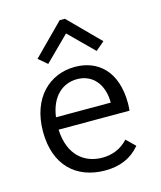

<svg xmlns="http://www.w3.org/2000/svg" viewBox="-106 -762 712 850"><g transform="rotate(-15 250.0 -337.5)"><path d="M149 -511 260 -621 371 -511 411 -545 272 -685H248L109 -545ZM272 10C340 10 393 -13 432 -60L392 -99C361 -65 321 -48 274 -48C192 -48 123 -100 118 -218H443C444 -229 445 -240 445 -251C445 -400 363 -468 259 -468C143 -468 49 -382 49 -227C49 -74 138 10 272 10ZM121 -274C134 -370 191 -413 254 -413C325 -413 372 -359 372 -274Z"/></g></svg>

Font: Inconsolata
Style: Regular
Weight: 400
Monospace: yes
Designer: Raph Levien, Cyreal, Brenton Simpson
Foundry: Raph Levien, Cyreal, Google
Version: Version 3.100